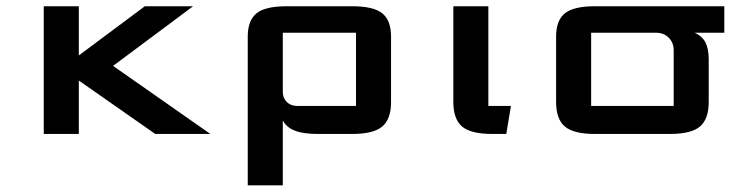

<svg xmlns="http://www.w3.org/2000/svg" viewBox="-20 -420 2320 602"><path d="M117.2 0V-400.4H227.1V-246.1L434.1 -400.4H585.4L334.5 -213.4L639.6 0H466.8L227.1 -167.5V0Z M866.7 -131.8Q866.7 -112.8 879.2 -100.3Q891.6 -87.9 910.6 -87.9H1096.2V-317.4H866.7ZM1206.1 -100.1Q1206.1 -46.9 1178.7 -23.4Q1151.4 0 1084 0H976.6Q931.6 0 905.3 -10Q878.9 -20 866.7 -42V161.1H756.8V-305.2Q756.8 -355.5 783.9 -377.9Q811 -400.4 878.9 -400.4H1084Q1151.9 -400.4 1179 -377.9Q1206.1 -355.5 1206.1 -305.2Z M1401.4 -400.4H1511.2V-87.9H1582L1567.4 0H1523.4Q1456.1 0 1428.7 -23.4Q1401.4 -46.9 1401.4 -100.1Z M2202.1 -100.1Q2202.1 -46.9 2174.8 -23.4Q2147.5 0 2080.1 0H1845.7Q1778.3 0 1751 -23.4Q1723.6 -46.9 1723.6 -100.1V-305.2Q1723.6 -355.5 1750.7 -377.9Q1777.8 -400.4 1845.7 -400.4H2251V-317.4H2157.7Q2181.6 -307.1 2191.9 -286.9Q2202.1 -266.6 2202.1 -234.4ZM1833.5 -317.4V-87.9H2092.3V-262.7Q2092.3 -286.1 2076.7 -301.8Q2061 -317.4 2037.1 -317.4Z"/></svg>

Font: Squarish Sans CT
Style: Regular
Weight: 400
Version: Version 0.9